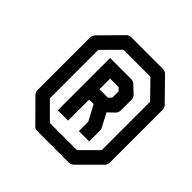

<svg xmlns="http://www.w3.org/2000/svg" viewBox="-150 -719 791 791"><g transform="rotate(45 246.0 -323.5)"><path d="M67 -498 157 -589Q165 -597 176 -597H360Q374 -597 382 -589L472 -497Q480 -489 480 -476V-170Q480 -157 472 -149L382 -59Q371.5 -50 360 -50H176Q163 -50 156 -59L67 -149Q58 -158 58 -170V-477Q58 -486 67 -498ZM118 -464V-182L190 -110H348L420 -182V-464L348 -538H191ZM176 -475H298Q311 -475 319 -467L351 -437Q360 -428 360 -415V-354Q360 -341 351 -332L324 -306L355 -247Q358 -238 358 -233V-171H298V-226L262 -293H236V-170H176ZM236 -415V-353H286L298 -367V-402L286 -415Z"/></g></svg>

Font: IBM 3270 Semi-Condensed
Style: Condensed
Weight: 400
Monospace: yes
Version: Version 2.3.1